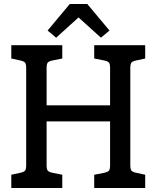

<svg xmlns="http://www.w3.org/2000/svg" viewBox="-20 -948 795 968"><path d="M637 -605V-115Q637 -95 642.5 -88Q648 -81 666 -77L712 -67V0H455V-67L506 -77Q524 -81 529.5 -88Q535 -95 535 -115V-336H215V-115Q215 -95 220.5 -88Q226 -81 244 -77L294 -67V0H37V-67L83 -77Q101 -81 106.5 -88Q112 -95 112 -115V-605Q112 -625 106.5 -632Q101 -639 83 -643L37 -653V-720H294V-653L244 -643Q226 -639 220.5 -632Q215 -625 215 -605V-417H535V-605Q535 -625 529.5 -632Q524 -639 506 -643L455 -653V-720H712V-653L666 -643Q648 -639 642.5 -632Q637 -625 637 -605ZM489 -758 376 -860 263 -758 220 -794 332 -928H420L532 -794Z"/></svg>

Font: Enriqueta Medium
Style: Regular
Weight: 500
Designer: Viviana Monsalve, Gustavo Ibarra
Foundry: 72Puntos
Version: Version 2.000